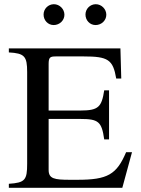

<svg xmlns="http://www.w3.org/2000/svg" viewBox="-20 -892 669 912"><path d="M607 -169H579C534 -63 491 -38 348 -38H312C238 -38 211 -43 211 -85V-327H362C448 -327 463 -314 475 -230H498V-463H475C463 -384 448 -367 362 -367H211V-588C211 -620 218 -624 246 -624H377C493 -624 517 -609 532 -519H556L552 -662H22V-643C97 -639 109 -624 109 -550V-114C109 -37 99 -24 22 -19V0H561ZM286 -822C286 -849 263 -872 236 -872C209 -872 187 -850 187 -823C187 -795 208 -773 235 -773C263 -773 286 -795 286 -822ZM485 -822C485 -849 462 -872 435 -872C408 -872 386 -850 386 -823C386 -795 407 -773 434 -773C462 -773 485 -795 485 -822Z"/></svg>

Font: XITS
Style: Regular
Weight: 400
Designer: MicroPress Inc., with final additions and corrections provided by Coen Hoffman, Elsevier (retired)
Version: Version 1.302